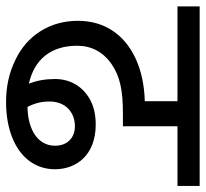

<svg xmlns="http://www.w3.org/2000/svg" viewBox="-42 -620 662 617"><g transform="rotate(90 288.5 -311.0)"><path d="M385.3 -550.8H577.1V-622.1H0V-550.8H304.7V-445.8C252.9 -444.3 207.5 -434.6 168 -416.5C88.9 -379.9 46.4 -314.5 46.4 -231C46.4 -186 57.6 -146 79.6 -110.8C101.6 -75.7 132.8 -48.3 173.3 -29.3C213.4 -9.8 257.8 0 306.6 0C350.6 0 389.2 -6.8 421.9 -20C487.8 -46.4 523.4 -96.2 523.4 -157.2C523.4 -225.1 478.5 -288.1 379.9 -288.1C348.1 -288.1 320.8 -281.7 298.8 -269.5C253.9 -244.1 233.4 -202.6 233.4 -157.2C233.4 -126.5 238.3 -98.6 248.5 -73.2C170.4 -90.8 126.5 -144 126.5 -228.5C126.5 -273.4 146 -312 186 -339.4C226.1 -366.7 271 -375.5 345.7 -375.5H385.3ZM323.2 -68.8C311 -92.3 305.7 -113.3 305.7 -140.1C305.7 -189.9 339.4 -221.2 385.3 -221.2C422.4 -221.2 447.8 -196.8 447.8 -157.2C447.8 -104.5 399.9 -70.3 323.2 -68.8Z"/></g></svg>

Font: Noto Reveo Sans
Style: Regular
Weight: 400
Designer: Monotype Design team
Foundry: Monotype Imaging Inc.
Version: Version 1.04